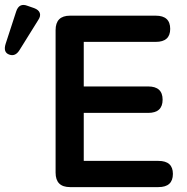

<svg xmlns="http://www.w3.org/2000/svg" viewBox="-156 -764 762 784"><path d="M130 0Q71 0 71 -59V-641Q71 -700 130 -700H480Q539 -700 539 -646Q539 -593 480 -593H186V-411H449Q508 -411 508 -357Q508 -303 449 -303H186V-107H491Q550 -107 550 -54Q550 0 491 0ZM-76 -560Q-93 -532 -118 -541Q-144 -550 -133 -585L-90 -717Q-78 -754 -43 -740L-17 -731Q2 -724 6.5 -711Q11 -698 0 -682Z"/></svg>

Font: Zen Maru Gothic
Style: Bold
Weight: 700
Designer: Yoshimichi Ohira
Foundry: Positype
Version: Version 1.001